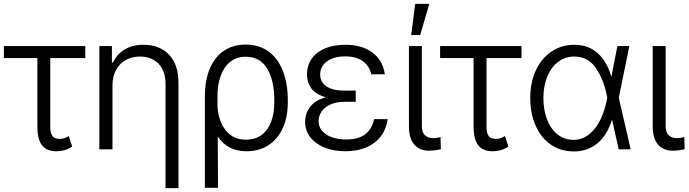

<svg xmlns="http://www.w3.org/2000/svg" viewBox="-20 -767 3536 986"><path d="M418 -468.8H238.3V-116.2Q238.3 -89.4 245.1 -75.7Q252 -62 262.5 -57.9Q272.9 -53.7 288.1 -53.7Q299.8 -53.7 311.5 -57.9Q323.2 -62 333 -68.4L350.6 -14.6Q330.6 -1 311 4.4Q291.5 9.8 269.5 9.8Q220.7 9.8 196.3 -20.5Q171.9 -50.8 171.9 -116.2V-468.8H0V-530.3H418Z M557.6 0H490.2V-530.3H554.7V-446.3H560.5Q580.1 -488.8 619.9 -512.9Q659.7 -537.1 716.8 -537.1Q771 -537.1 811.5 -514.6Q852.1 -492.2 874.3 -448.5Q896.5 -404.8 896.5 -342.8V199.2H830.1V-337.9Q830.1 -380.4 814.2 -411.6Q798.3 -442.9 768.8 -459.7Q739.3 -476.6 699.2 -476.6Q658.2 -476.6 626 -458.7Q593.8 -440.9 575.7 -407.5Q557.6 -374 557.6 -329.1Z M1242.2 -538.1Q1310.1 -538.1 1358.6 -502.9Q1407.2 -467.8 1432.6 -403.1Q1458 -338.4 1458 -252V-241.2Q1458 -167.5 1432.9 -110.6Q1407.7 -53.7 1359.6 -22Q1311.5 9.8 1246.1 9.8Q1149.4 9.8 1098.1 -65.9L1099.6 197.3H1032.2V-269.5Q1032.2 -356 1058.1 -416.3Q1084 -476.6 1131.3 -507.3Q1178.7 -538.1 1242.2 -538.1ZM1097.2 -215.8Q1100.1 -173.3 1116.2 -135.5Q1132.3 -97.7 1164.1 -73.7Q1195.8 -49.8 1243.2 -49.8Q1292 -49.8 1324.5 -74.7Q1356.9 -99.6 1372.8 -142.8Q1388.7 -186 1388.7 -241.2V-252Q1388.7 -354.5 1351.8 -415Q1314.9 -475.6 1242.2 -475.6Q1192.9 -475.6 1160.2 -447.8Q1127.4 -419.9 1111.8 -373.5Q1096.2 -327.1 1096.7 -270.5Z M1653.3 -267.6Q1601.6 -281.7 1579.1 -312.7Q1556.6 -343.8 1556.6 -384.8Q1556.6 -431.6 1581.1 -466.1Q1605.5 -500.5 1649.9 -518.8Q1694.3 -537.1 1752.9 -537.1Q1838.9 -537.1 1892.3 -497.3Q1945.8 -457.5 1956.1 -385.7H1886.7Q1877 -429.2 1842.5 -453.4Q1808.1 -477.5 1752.9 -477.5Q1714.4 -477.5 1685.3 -466.1Q1656.2 -454.6 1640.4 -433.8Q1624.5 -413.1 1624 -385.7Q1624 -346.2 1655.5 -324Q1687 -301.8 1746.1 -301.8H1806.6V-244.1H1746.1Q1708 -244.1 1678.5 -231.2Q1648.9 -218.3 1632.6 -195.8Q1616.2 -173.3 1616.2 -144.5Q1616.2 -116.7 1633.8 -95.5Q1651.4 -74.2 1683.3 -62.5Q1715.3 -50.8 1757.8 -50.8Q1819.8 -50.8 1855 -77.1Q1890.1 -103.5 1901.4 -155.3H1970.7Q1964.4 -105.5 1936.5 -68.1Q1908.7 -30.8 1862.1 -10.5Q1815.4 9.8 1754.9 9.8Q1693.8 9.8 1646.7 -9.3Q1599.6 -28.3 1573.2 -62.7Q1546.9 -97.2 1546.9 -141.6Q1546.9 -184.1 1572.5 -218Q1598.1 -252 1653.3 -267.6Z M2146.5 -530.3V-118.2Q2146.5 -86.4 2162.6 -72Q2178.7 -57.6 2203.1 -57.6Q2214.4 -57.6 2226.1 -59.6Q2237.8 -61.5 2242.2 -63.5L2244.1 -1Q2215.3 6.8 2181.6 6.8Q2135.3 6.8 2107.7 -24.2Q2080.1 -55.2 2080.1 -118.2V-530.3ZM2112.3 -747.1H2184.6L2137.7 -586.9H2091.8Z M2658.2 -468.8H2478.5V-116.2Q2478.5 -89.4 2485.4 -75.7Q2492.2 -62 2502.7 -57.9Q2513.2 -53.7 2528.3 -53.7Q2540 -53.7 2551.8 -57.9Q2563.5 -62 2573.2 -68.4L2590.8 -14.6Q2570.8 -1 2551.3 4.4Q2531.7 9.8 2509.8 9.8Q2460.9 9.8 2436.5 -20.5Q2412.1 -50.8 2412.1 -116.2V-468.8H2240.2V-530.3H2658.2Z M2703.1 -264.6Q2703.1 -343.8 2731.9 -405.8Q2760.7 -467.8 2812.3 -502.4Q2863.8 -537.1 2928.7 -537.1Q3001.5 -537.1 3049.3 -494.1Q3097.2 -451.2 3119.1 -374H3120.1L3150.4 -530.3H3211.9L3157.7 -265.1L3218.8 0H3157.2L3123 -153.3Q3099.1 -73.7 3048.6 -31.5Q2998 10.7 2926.8 10.7Q2859.9 10.7 2809.1 -24.2Q2758.3 -59.1 2730.7 -121.6Q2703.1 -184.1 2703.1 -264.6ZM2924.8 -48.8Q2971.2 -48.8 3006.8 -78.4Q3042.5 -107.9 3064.5 -154.8Q3086.4 -201.7 3096.7 -254.9L3098.6 -265.1L3096.7 -274.4Q3080.6 -357.9 3040.3 -417.2Q3000 -476.6 2928.7 -476.6Q2882.8 -476.6 2846.9 -449.7Q2811 -422.9 2790.8 -374.3Q2770.5 -325.7 2770.5 -263.7Q2770.5 -201.7 2789.6 -152.8Q2808.6 -104 2843.8 -76.4Q2878.9 -48.8 2924.8 -48.8Z M3398.4 -530.3V-118.2Q3398.4 -86.4 3414.6 -72Q3430.7 -57.6 3455.1 -57.6Q3466.3 -57.6 3478 -59.6Q3489.7 -61.5 3494.1 -63.5L3496.1 -1Q3467.3 6.8 3433.6 6.8Q3387.2 6.8 3359.6 -24.2Q3332 -55.2 3332 -118.2V-530.3Z"/></svg>

Font: Pretendard JP Light
Style: Regular
Weight: 300
Designer: Base glyphs from Inter by Rasmus Andersson; Hangeul glyphs from Noto Sans CJK(Source Han Sans) by Jang Soo-young and Kan
Foundry: Kil Hyung-jin
Version: Version 1.309